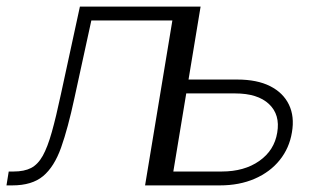

<svg xmlns="http://www.w3.org/2000/svg" viewBox="-45 -561 977 581"><path d="M-25.4 0 -18.6 -42H-3.9Q28.3 -42 49.1 -52.7Q69.8 -63.5 84.5 -89.8Q99.1 -116.2 111.8 -161.4Q124.5 -206.5 139.2 -275.4L196.8 -541H527.3L438 0H394L476.6 -499H231.4L180.2 -264.2Q160.6 -172.9 139.9 -114.5Q119.1 -56.2 85.4 -28.1Q51.8 0 -7.8 0ZM514.6 -320.3H672.9Q732.9 -320.3 772.5 -300.3Q812 -280.3 829.3 -244.4Q846.7 -208.5 838.4 -160.6Q830.6 -112.8 801.5 -76.7Q772.5 -40.5 726.1 -20.3Q679.7 0 620.1 0H428.7L518.1 -541H562L479.5 -42H626Q694.3 -42 739.7 -74Q785.2 -106 793.9 -159.7Q803.2 -213.9 769 -246.1Q734.9 -278.3 666.5 -278.3H507.3Z"/></svg>

Font: Inter 17pt ExtraLight
Style: Italic
Weight: 250
Italic angle: -9.3988°
Version: Version 4.001;git-66647c0bb